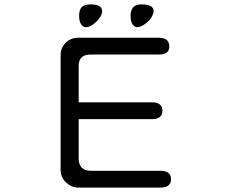

<svg xmlns="http://www.w3.org/2000/svg" viewBox="-20 -849 1040 871"><path d="M389.6 -829.1Q363.3 -829.1 351.1 -816.9Q338.9 -804.7 338.9 -777.3Q338.9 -746.1 352.5 -733.4Q359.4 -725.6 369.1 -725.6Q392.6 -725.6 418 -752Q425.8 -758.8 431.6 -767.6Q443.4 -784.2 443.4 -798.8Q443.4 -801.8 442.9 -804.2Q442.4 -806.6 441.4 -808.6Q433.6 -829.1 389.6 -829.1ZM673.8 -784.2Q676.8 -792 676.8 -797.9Q676.8 -809.6 669.9 -816.4Q657.2 -829.1 623 -829.1Q585 -829.1 576.2 -801.8Q572.3 -793 572.3 -779.3Q572.3 -740.2 590.8 -729.5Q595.7 -725.6 601.1 -725.6Q606.4 -725.6 609.9 -726.6Q613.3 -727.5 617.2 -728.5Q634.8 -735.4 651.4 -752Q668 -767.6 673.8 -784.2ZM707 -373Q696.3 -384.8 669.9 -384.8H336.9V-549.8Q336.9 -575.2 350.1 -588.4Q363.3 -601.6 390.6 -601.6H701.2Q727.5 -601.6 739.3 -613.3Q748 -622.1 748 -638.7Q748 -649.4 745.1 -655.3Q742.2 -662.1 738.3 -666Q726.6 -677.7 701.2 -677.7H334Q300.8 -677.7 277.8 -654.8Q254.9 -631.8 254.9 -597.7V-78.1Q254.9 -44.9 279.3 -21.5Q302.7 1 334 2H708Q735.4 2 746.1 -9.8Q755.9 -18.6 755.9 -36.1Q755.9 -59.6 737.3 -68.4Q726.6 -74.2 708 -74.2H392.6Q365.2 -74.2 351.6 -87.9Q337.9 -101.6 336.9 -127V-308.6H669.9Q696.3 -308.6 707 -320.3Q716.8 -329.1 716.8 -346.7Q716.8 -364.3 707 -373Z"/></svg>

Font: FakePearl
Style: Light
Weight: 350
Version: Version 1.2